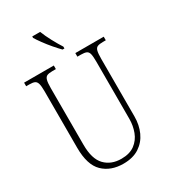

<svg xmlns="http://www.w3.org/2000/svg" viewBox="-224 -1040 1026 1159"><g transform="rotate(-30 289.0 -460.5)"><path d="M287 10Q199 10 145.5 -42Q92 -94 92 -214V-607Q92 -643 87 -660.5Q82 -678 69.5 -683.5Q57 -689 33 -689H11V-714H218V-689H193Q169 -689 156.5 -683.5Q144 -678 139 -660Q134 -642 134 -605V-210Q134 -111 177 -66.5Q220 -22 291 -22Q349 -22 384.5 -48.5Q420 -75 436 -117.5Q452 -160 452 -207V-606Q452 -643 447.5 -660.5Q443 -678 430 -683.5Q417 -689 393 -689H368V-714H566V-689H545Q521 -689 508 -683.5Q495 -678 490.5 -660Q486 -642 486 -605V-205Q486 -145 464 -96.5Q442 -48 398 -19Q354 10 287 10ZM312 -771Q294 -789 269.5 -817.5Q245 -846 224 -875Q203 -904 193 -921V-931H248Q261 -897 283.5 -855Q306 -813 325 -784V-771Z"/></g></svg>

Font: Noto Serif Tamil Condensed ExtraLight
Style: Italic
Weight: 200
Width: 3
Italic angle: -12°
Designer: Indian Type Foundry, Tom Grace, and the Monotype Design Team
Foundry: Monotype Imaging Inc.
Version: Version 2.003; ttfautohint (v1.8.4.7-5d5b)